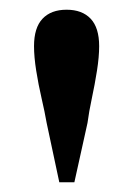

<svg xmlns="http://www.w3.org/2000/svg" viewBox="-20 -841 275 395"><path d="M117 -821Q149 -821 166.5 -802.5Q184 -784 184 -746Q184 -724 179.5 -695.5Q175 -667 169 -639Q163 -611 160 -588L133 -466H102L76 -588Q72 -611 65.5 -639Q59 -667 54.5 -695.5Q50 -724 50 -746Q50 -784 67.5 -802.5Q85 -821 117 -821Z"/></svg>

Font: Noto Serif TC
Style: Bold
Weight: 700
Designer: Ryoko NISHIZUKA 西塚涼子 (kana & ideographs); Frank Grießhammer (Latin, Greek & Cyrillic); Wenlong ZHANG 张文龙 (bopomofo); San
Foundry: Adobe
Version: Version 2.002-H1;hotconv 1.1.0;makeotfexe 2.6.0